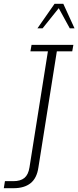

<svg xmlns="http://www.w3.org/2000/svg" viewBox="-79 -819 412 1010"><path d="M-8 171H-59L-53 134H-9Q29 134 49.5 117Q70 100 76 62L173 -549H81L87 -583H307L301 -549H220L123 62Q115 118 82 144.5Q49 171 -8 171ZM118 -670 208 -799H254L313 -670H288L230 -776L145 -670Z"/></svg>

Font: Rokkitt SemiBold ExtraLight
Style: Italic
Weight: 250
Italic angle: -9°
Version: Version 3.103